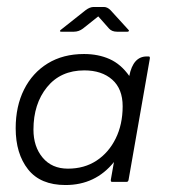

<svg xmlns="http://www.w3.org/2000/svg" viewBox="-20 -522 494 551"><path d="M262 -475 218 -440Q206 -431 192 -431H156Q152 -431 152 -433Q152 -434 154 -436L226 -493Q238 -502 249 -502H278Q288 -502 297 -493L349 -436Q350 -435 350 -435Q350 -435 350 -435Q350 -431 346 -431H316Q301 -431 293 -440ZM307 -57Q254 9 168 9Q96 9 60.5 -36Q25 -81 25 -154Q25 -217 49 -265Q73 -313 117 -340Q161 -367 221 -367Q262 -367 294.5 -352.5Q327 -338 351 -304Q362 -360 401 -360H406Q410 -360 410 -357V-354L349 -6Q348 0 343 0H302Q298 0 298 -4V-6ZM175 -38Q222 -38 257 -61Q292 -84 312 -124.5Q332 -165 332 -217Q332 -267 302 -293.5Q272 -320 222 -320Q154 -320 115 -272Q76 -224 76 -150Q76 -101 102.5 -69.5Q129 -38 175 -38Z"/></svg>

Font: Zain Light
Style: Italic
Weight: 300
Italic angle: -10°
Designer: Zain,Boutros
Foundry: Mobile Telecommunications Company (Zain), 2024
Version: Version 1.51; ttfautohint (v1.8.4)